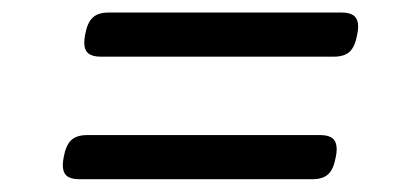

<svg xmlns="http://www.w3.org/2000/svg" viewBox="-20 -437 640 306"><path d="M550.8 -394.5Q550.8 -389.2 549.3 -381.8Q545.9 -362.8 537.4 -354.7Q528.8 -346.7 512.2 -346.7H140.1Q127 -346.7 120.6 -352.1Q114.3 -357.4 114.3 -369.1Q114.3 -374.5 115.7 -381.8Q119.1 -400.9 127.7 -408.9Q136.2 -417 152.8 -417H524.9Q538.1 -417 544.4 -411.6Q550.8 -406.2 550.8 -394.5ZM516.6 -199.2Q516.6 -193.8 515.1 -186.5Q511.7 -167.5 503.2 -159.4Q494.6 -151.4 478 -151.4H106Q92.8 -151.4 86.4 -156.7Q80.1 -162.1 80.1 -173.8Q80.1 -179.2 81.5 -186.5Q85 -205.6 93.5 -213.6Q102.1 -221.7 118.7 -221.7H490.7Q503.9 -221.7 510.3 -216.3Q516.6 -210.9 516.6 -199.2Z"/></svg>

Font: Courier Prime Sans
Style: Italic
Weight: 400
Italic angle: -10°
Designer: Alan Dague-Greene
Foundry: Quote-Unquote Apps
Version: Version 3.020